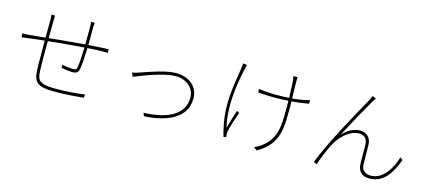

<svg xmlns="http://www.w3.org/2000/svg" viewBox="-60 -1292 4119 1855"><g transform="rotate(15 2000.0 -364.0)"><path d="M674 -751C677 -736 678 -713 678 -694C678 -650 678 -581 677 -526C558 -517 426 -504 320 -493L321 -662C321 -681 322 -707 323 -720H286C290 -694 290 -681 290 -662L289 -490C227 -484 175 -478 144 -476C123 -474 95 -472 61 -472L65 -433C93 -437 117 -440 147 -444C180 -448 230 -454 289 -460C289 -356 289 -244 290 -202C295 -59 308 -8 508 -8C613 -8 733 -18 798 -25L799 -58C745 -49 626 -38 509 -38C317 -38 324 -89 320 -204C318 -237 319 -351 319 -463C429 -474 564 -487 677 -495C675 -424 670 -332 663 -296C659 -270 649 -266 620 -266C594 -266 551 -271 515 -280L514 -248C533 -244 588 -235 626 -235C664 -235 683 -248 690 -283C700 -333 704 -433 706 -497C762 -501 811 -504 848 -504C871 -504 894 -504 907 -503V-540C890 -539 872 -538 848 -537C806 -535 758 -532 707 -528C708 -578 708 -646 708 -694C708 -711 709 -734 711 -751Z M1184 -380 1200 -342C1242 -358 1469 -456 1599 -456C1721 -456 1791 -379 1791 -291C1791 -109 1605 -40 1391 -34L1404 -2C1628 -14 1822 -93 1822 -291C1822 -409 1729 -486 1598 -486C1494 -486 1335 -427 1262 -402C1230 -391 1212 -385 1184 -380Z M2197 -743C2197 -733 2196 -715 2193 -697C2182 -614 2151 -469 2151 -312C2151 -187 2180 -68 2198 -8L2224 -13C2224 -20 2222 -30 2221 -38C2220 -50 2222 -65 2224 -78C2233 -120 2266 -221 2284 -272L2259 -286C2240 -225 2217 -154 2203 -102C2156 -302 2187 -517 2226 -692C2230 -709 2234 -727 2237 -739ZM2914 -568C2862 -553 2803 -544 2743 -539C2741 -601 2738 -683 2739 -704C2740 -725 2739 -740 2741 -751H2698C2701 -739 2704 -725 2706 -703C2707 -683 2711 -600 2713 -537C2668 -534 2622 -533 2577 -533C2524 -533 2448 -538 2410 -545V-510C2447 -506 2525 -503 2576 -503C2621 -503 2668 -505 2714 -508V-484C2714 -272 2721 -139 2585 -34C2564 -17 2533 1 2509 10L2541 35C2760 -86 2744 -264 2744 -484V-510C2805 -515 2863 -522 2914 -533Z M3525 -748 3488 -763C3482 -746 3475 -731 3464 -711C3411 -616 3175 -199 3104 1L3137 13C3149 -32 3198 -154 3232 -214C3272 -289 3363 -380 3454 -380C3508 -380 3539 -350 3541 -299C3544 -231 3541 -159 3544 -98C3546 -53 3563 15 3664 15C3798 15 3873 -93 3926 -240L3900 -260C3877 -173 3802 -15 3668 -15C3616 -15 3576 -40 3574 -100C3572 -154 3573 -227 3571 -299C3569 -371 3519 -410 3461 -410C3405 -410 3344 -385 3285 -322C3339 -425 3454 -633 3493 -699C3505 -720 3518 -738 3525 -748Z"/></g></svg>

Font: Noto Sans Japanese Thin
Style: Regular
Weight: 100
Designer: Ryoko NISHIZUKA (kana & ideographs); Paul D. Hunt (Latin, Greek & Cyrillic); Wenlong ZHANG (bopomofo); Sandoll Communica
Foundry: Adobe Systems Incorporated
Version: Version 1.000;PS 1;hotconv 1.0.78;makeotf.lib2.5.61930